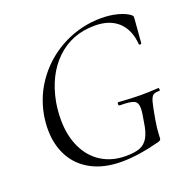

<svg xmlns="http://www.w3.org/2000/svg" viewBox="-117 -750 866 876"><g transform="rotate(-20 315.5 -312.0)"><path d="M62 -241Q62 -274 68 -310Q85 -404 142.5 -478.5Q200 -553 284.5 -594.5Q369 -636 464 -636Q506 -636 542.5 -626.5Q579 -617 601 -600Q606 -595 606.5 -591.5Q607 -588 606.5 -583.5Q606 -579 606 -577L597 -466Q596 -462 590.5 -462Q585 -462 585 -466Q579 -538 537.5 -576Q496 -614 424 -614Q313 -614 238 -542Q163 -470 140 -346Q133 -305 133 -263Q133 -186 160.5 -127.5Q188 -69 238.5 -37.5Q289 -6 356 -6Q399 -6 424 -15.5Q449 -25 464 -50.5Q479 -76 486 -126Q494 -168 494 -188Q494 -216 476.5 -224.5Q459 -233 407 -233Q405 -233 403.5 -235.5Q402 -238 402 -241Q402 -244 403.5 -246.5Q405 -249 407 -249Q472 -244 514 -244Q555 -244 600 -247Q603 -247 603.5 -240Q604 -233 600 -233Q579 -234 569.5 -226.5Q560 -219 554 -196Q548 -173 538 -116Q531 -72 530.5 -54Q530 -36 529 -28Q528 -22 526 -20.5Q524 -19 517 -16Q410 12 330 12Q245 12 184.5 -20Q124 -52 93 -109.5Q62 -167 62 -241Z"/></g></svg>

Font: Cormorant Infant
Style: Italic
Weight: 400
Italic angle: -10°
Designer: Christian Thalmann (Catharsis Fonts)
Foundry: Catharsis Fonts
Version: Version 4.000